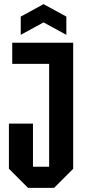

<svg xmlns="http://www.w3.org/2000/svg" viewBox="-20 -906 410 926"><path d="M23 -92V-310H139V-102H217V-598H39V-700H333V-92L241 0H115ZM80 -738V-826L190 -886L300 -826V-738L190 -798Z"/></svg>

Font: Tektur Condensed Medium
Style: Regular
Weight: 500
Width: 3
Designer: Adam Jagosz
Foundry: Adam Jagosz
Version: Version 1.005;gftools[0.9.30]